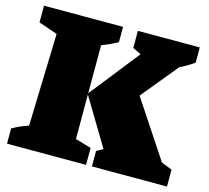

<svg xmlns="http://www.w3.org/2000/svg" viewBox="-97 -773 966 887"><g transform="rotate(15 386.5 -330.0)"><path d="M8 0V-73Q45 -94 85 -107L98 -549L8 -580V-660H386V-587Q351 -567 310 -552V-322L497 -559L457 -578V-660H753V-587Q720 -564 685 -547L542 -373L722 -101L773 -81V0H414V-74Q429 -83 445 -91L310 -316V-103L386 -81V0Z"/></g></svg>

Font: Piazzolla Black
Style: Regular
Weight: 900
Designer: Juan Pablo del Peral
Foundry: Huerta Tipografica
Version: Version 1.330